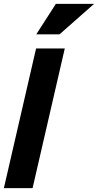

<svg xmlns="http://www.w3.org/2000/svg" viewBox="-29 -970 505 990"><path d="M-9 0 157 -720H305L139 0ZM278 -793H158L259 -950H456Z"/></svg>

Font: Instrument Sans SemiCondensed
Style: Bold Italic
Weight: 700
Width: 4
Italic angle: -13°
Designer: Rodrigo Fuenzalida
Foundry: fragTYPE
Version: Version 1.000;gftools[0.9.28]